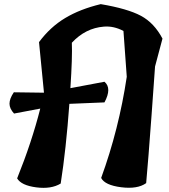

<svg xmlns="http://www.w3.org/2000/svg" viewBox="-20 -911 819 930"><path d="M47 -464 193 -462 169 -707Q223 -780 295.5 -823.5Q368 -867 468 -891Q598 -869 662.5 -834.5Q727 -800 767 -724L731 -589Q730 -570 714 -351.5Q698 -133 688 -24Q646 6 567 -4Q488 -14 470 -49Q556 -285 594 -539L578 -761Q531 -786 483 -782Q394 -775 328 -704Q331 -635 321 -484L486 -515Q523 -484 486 -415L316 -408Q300 -188 274 -22Q228 6 155.5 -3.5Q83 -13 63 -47Q134 -223 175 -385L48 -361Q26 -385 26 -409Q26 -433 47 -464Z"/></svg>

Font: Tillana
Style: Bold
Weight: 700
Designer: Lipi Raval (Devanagari, Latin), Jonny Pinhorn (Latin)
Foundry: Indian Type Foundry
Version: Version 2.002;PS 1.0;hotconv 1.0.79;makeotf.lib2.5.61930; tt